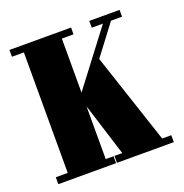

<svg xmlns="http://www.w3.org/2000/svg" viewBox="-101 -613 672 703"><g transform="rotate(-20 235.0 -261.5)"><path d="M9.5 0V-27H56V-496.5H9.5V-523H249.5V-496.5H204V-286L364 -496.5H320.5V-523H438.5V-496.5H395.5L307 -379.5L424 -27H459.5V0H238V-27H268.5L204 -232.5V-27H234.5V0Z"/></g></svg>

Font: Imbue 50pt Black
Style: Regular
Weight: 900
Designer: Tyler Finck
Foundry: Etcetera Type Company
Version: Version 1.102; ttfautohint (v1.8.3)